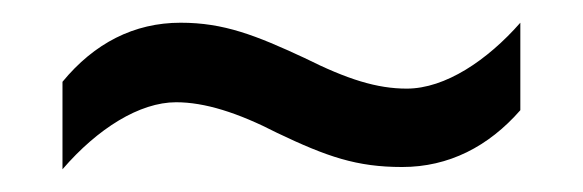

<svg xmlns="http://www.w3.org/2000/svg" viewBox="-20 -437 513 169"><path d="M224 -320C268 -299 294 -290 334 -290C375 -290 410 -308 438 -340V-417C409 -384 372 -359 338 -359C312 -359 286 -367 248 -386C205 -406 177 -417 139 -417C98 -417 63 -399 35 -365V-288C66 -324 103 -347 135 -347C160 -347 189 -338 224 -320Z"/></svg>

Font: Noto Sans Lao Looped Condensed
Style: Regular
Weight: 400
Width: 3
Designer: Mark Frömberg, Ben Mitchell
Foundry: The Fontpad Ltd
Version: Version 1.003